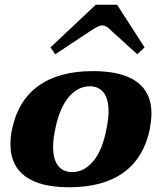

<svg xmlns="http://www.w3.org/2000/svg" viewBox="-20 -780 665 810"><path d="M193 -580 384 -760H474L590 -580L559 -551L447 -653Q427 -673 411 -673Q397 -673 367 -653L213 -551ZM24 -171Q24 -203 31 -235Q56 -356 142.5 -418Q229 -480 372 -480Q495 -480 557 -435Q619 -390 619 -301Q619 -277 612 -235Q587 -114 501 -52Q415 10 272 10Q149 10 86.5 -36Q24 -82 24 -171ZM429 -235Q438 -279 438 -311Q438 -363 417 -389.5Q396 -416 359 -416Q308 -416 269.5 -370Q231 -324 213 -235Q204 -193 204 -160Q204 -108 225 -81Q246 -54 285 -54Q335 -54 373.5 -100Q412 -146 429 -235Z"/></svg>

Font: Taviraj ExtraBold
Style: Italic
Weight: 800
Italic angle: -12°
Designer: Katatrad Team
Foundry: CadsonDemak
Version: Version 1.001